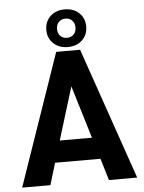

<svg xmlns="http://www.w3.org/2000/svg" viewBox="-61 -968 762 1016"><g transform="rotate(-5 320.5 -460.0)"><path d="M15 0ZM441 -116H200L165 0H15L257 -700H384L626 0H476ZM406 -231 321 -511 235 -231ZM215 -820Q215 -864 244.5 -892Q274 -920 321 -920Q368 -920 397.5 -892Q427 -864 427 -820Q427 -776 397.5 -748Q368 -720 321 -720Q274 -720 244.5 -748Q215 -776 215 -820ZM370 -820Q370 -843 356.5 -857Q343 -871 321 -871Q299 -871 285.5 -857Q272 -843 272 -820Q272 -797 285.5 -783Q299 -769 321 -769Q343 -769 356.5 -783Q370 -797 370 -820Z"/></g></svg>

Font: Sarabun
Style: Bold
Weight: 700
Designer: Suppakit Chalermlarp | Katatrad Co.,Ltd.
Foundry: Cadson Demak Co.,Ltd.
Version: Version 1.000; ttfautohint (v1.6)